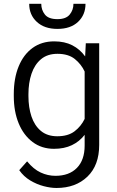

<svg xmlns="http://www.w3.org/2000/svg" viewBox="-20 -749 598 979"><path d="M50.3 -258.8V-269Q50.3 -350.1 75.2 -410.6Q100.1 -471.2 146.2 -504.6Q192.4 -538.1 256.3 -538.1Q309.6 -538.1 348.6 -518.1Q387.7 -498 414.1 -461.4L417.5 -528.3H485.8V-10.3Q485.8 93.8 425.8 151.6Q365.7 209.5 268.1 209.5Q238.3 209.5 202.6 200.2Q167 190.9 133.8 170.9Q100.6 150.9 78.1 118.7L118.2 73.7Q150.9 113.8 187.3 130.6Q223.6 147.5 262.7 147.5Q332.5 147.5 372.1 107.2Q411.6 66.9 411.6 -6.8V-61.5Q385.3 -27.3 346.4 -8.8Q307.6 9.8 255.4 9.8Q192.4 9.8 146.2 -24.9Q100.1 -59.6 75.2 -120.1Q50.3 -180.7 50.3 -258.8ZM125 -269V-258.8Q125 -201.7 140.4 -155.3Q155.8 -108.9 188.5 -81.5Q221.2 -54.2 272 -54.2Q326.7 -54.2 359.9 -79.3Q393.1 -104.5 411.6 -142.6V-384.3Q394.5 -421.4 361.6 -448Q328.6 -474.6 272.9 -474.6Q221.7 -474.6 189 -447Q156.2 -419.4 140.6 -372.8Q125 -326.2 125 -269ZM354.5 -729.5H416Q416 -673.3 377.9 -637.5Q339.8 -601.6 272.9 -601.6Q206.5 -601.6 167.7 -637.5Q128.9 -673.3 128.9 -729.5H190.4Q190.4 -698.2 209 -674.8Q227.5 -651.4 272.9 -651.4Q316.4 -651.4 335.4 -674.8Q354.5 -698.2 354.5 -729.5Z"/></svg>

Font: Vazirmatn UI Light
Style: Regular
Weight: 300
Designer: Saber Rastikerdar
Foundry: Saber Rastikerdar
Version: Version 33.003